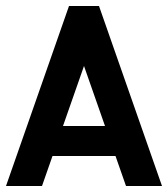

<svg xmlns="http://www.w3.org/2000/svg" viewBox="-20 -620 560 640"><path d="M520 0H400L365 -100H155L120 0H0L210 -600H310ZM330 -200 260 -400 190 -200Z"/></svg>

Font: Gauge Heavy
Style: Heavy
Weight: 900
Designer: Daniel Pimley
Foundry: Daniel Pimley
Version: Version 2.0